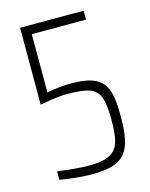

<svg xmlns="http://www.w3.org/2000/svg" viewBox="-107 -757 651 834"><g transform="rotate(-15 218.5 -340.0)"><path d="M203 8Q183 8 157 6Q131 4 105.5 1Q80 -2 59 -6V-44Q88 -40 112.5 -37.5Q137 -35 159.5 -33.5Q182 -32 201 -32Q246 -32 275 -41Q304 -50 319 -69Q334 -88 339.5 -119.5Q345 -151 345 -198Q345 -249 338.5 -281Q332 -313 315.5 -329Q299 -345 268 -351Q237 -357 187 -357Q172 -357 153.5 -355.5Q135 -354 112.5 -350.5Q90 -347 65 -342V-688H351V-648H107V-386Q122 -389 139 -391.5Q156 -394 176 -395.5Q196 -397 219 -397Q276 -397 309.5 -385Q343 -373 360 -349Q377 -325 382.5 -289Q388 -253 388 -205Q388 -146 380.5 -105.5Q373 -65 352.5 -39.5Q332 -14 296 -3Q260 8 203 8Z"/></g></svg>

Font: Saira Condensed ExtraLight
Style: Regular
Weight: 250
Width: 3
Designer: Hector Gatti with collaboration of the Omnibus-Type team
Foundry: Omnibus-Type
Version: Version 1.101